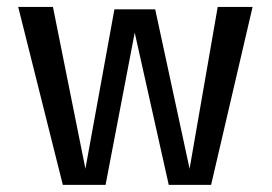

<svg xmlns="http://www.w3.org/2000/svg" viewBox="-20 -520 765 540"><path d="M156.7 0 31.2 -500.5H128.9L220.2 -45.4L301.8 -493.7H416.5L513.2 -45.4L592.3 -500.5H690.4L573.7 0H454.6L358.9 -428.2L276.9 0Z"/></svg>

Font: Mako
Style: Regular
Weight: 400
Designer: vernon adams
Foundry: vernon adams
Version: Version 1.100; ttfautohint (v1.8.4.7-5d5b);gftools[0.9.33]